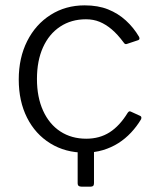

<svg xmlns="http://www.w3.org/2000/svg" viewBox="-20 -560 580 717"><path d="M284 137Q270 137 270 125V-23H331V124Q331 131 328 134Q325 137 319 137ZM296 -540Q346 -540 383.5 -525Q421 -510 450 -483.5Q479 -457 499 -423Q504 -413 496 -410L454 -396Q447 -393 442 -401Q419 -432 397 -450.5Q375 -469 352 -478.5Q329 -488 301 -488Q246 -488 204.5 -460.5Q163 -433 140.5 -383Q118 -333 118 -265Q118 -197 141 -146.5Q164 -96 205.5 -69Q247 -42 302 -42Q352 -42 389.5 -66Q427 -90 457 -139Q460 -143 462.5 -144Q465 -145 469 -143L504 -127Q510 -124 507 -115Q491 -88 469.5 -65Q448 -42 422 -25.5Q396 -9 364.5 0.5Q333 10 296 10Q224 10 168 -24.5Q112 -59 81 -120.5Q50 -182 50 -263Q50 -344 81.5 -406.5Q113 -469 169 -504.5Q225 -540 296 -540Z"/></svg>

Font: Libre Franklin Light
Style: Regular
Weight: 300
Designer: Pablo Impallari, Rodrigo Fuenzalida, Nhung Nguyen
Foundry: Impallari Type
Version: Version 3.000